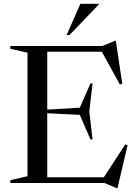

<svg xmlns="http://www.w3.org/2000/svg" viewBox="-20 -955 710 1002"><path d="M34 0V-14.5L123.5 -35.5V-680L34 -700.5V-715H514L580.5 -742H584.5L618 -518L605.5 -514L511.5 -685H226.5V-383L396.5 -393L452 -519.5H463L446 -373L463 -227.5H452L396.5 -355.5L226.5 -364V-30H522L633.5 -201L646 -197.5L593 27H589L525 0ZM327.5 -772 399.5 -935H495V-931L342.5 -772Z"/></svg>

Font: Newsreader Display
Style: Regular
Weight: 400
Designer: Hugues Gentile
Foundry: Production Type
Version: Version 1.001